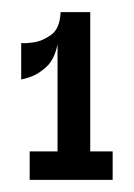

<svg xmlns="http://www.w3.org/2000/svg" viewBox="-20 -707 221 317"><path d="M75 -422V-634Q70 -609 57 -597Q44 -585 31.5 -580.5Q19 -576 15 -576V-636Q20 -635 35 -637Q50 -639 64.5 -649.5Q79 -660 80 -687H129V-422ZM29 -410V-457H166V-410Z"/></svg>

Font: Darker Grotesque Light
Style: Bold
Weight: 700
Version: Version 1.000;gftools[0.9.28]